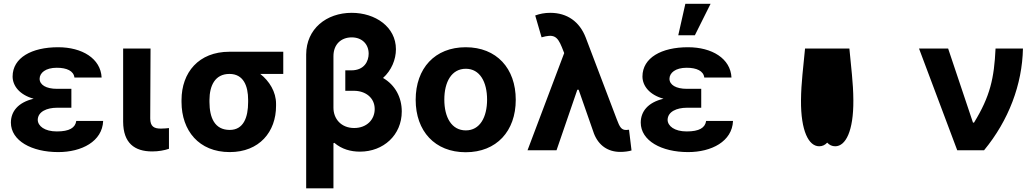

<svg xmlns="http://www.w3.org/2000/svg" viewBox="-20 -806 5560 1030"><path d="M362.9 -285.9V-329.5H285.5C226.9 -329.5 192.8 -350.9 192.5 -383.5C192.8 -414.8 224.1 -442.5 284.4 -442.5C338.1 -442.5 375 -425.8 379.3 -389.9H525.2C520.2 -492.2 420.5 -552.6 291.9 -552.6C149.9 -552.6 47.9 -496.4 47.6 -395.6C47.9 -345.9 84.2 -297.6 160.5 -276.3C76 -256.4 38.7 -207.4 38.4 -148.4C38.7 -51.1 149.5 9.9 292.6 9.9C418 9.9 529.1 -47.2 533.4 -157.3H389.2C383.9 -120.4 352.3 -100.9 284.8 -100.9C219.1 -100.9 183.2 -130 182.5 -163C183.2 -207.4 232.2 -228 285.5 -228H362.9Z M640.6 -545.5V-152.7C641.3 -39.1 701 6.4 796.5 6.4C830.3 6.4 861.5 0.7 886.4 -7.8V-119C875.4 -117.9 862.2 -116.1 843.4 -116.1C806.1 -116.1 786.2 -127.1 785.9 -170.8L787.6 -545.5Z M953.8 -258.5C954.2 -105.8 1046.5 9.9 1212.4 9.9C1371.1 9.9 1461.3 -98.7 1460.9 -238.6V-248.6C1461.3 -313.2 1424.7 -371.4 1376.1 -409.4H1499.6V-528.4H1210.9C1045.5 -528.4 954.2 -416.9 953.8 -269.9ZM1103.7 -269.9C1104 -345.2 1132.5 -409.4 1210.9 -409.4C1286.2 -409.4 1311.1 -345.2 1311.1 -269.9V-258.5C1311.1 -175.8 1286.2 -109 1212.4 -109C1130.7 -109 1104 -175.8 1103.7 -258.5Z M1866.8 -737.2C1730.8 -737.2 1622.9 -650.9 1622.5 -513.8V204.5H1768.8V-37.6L1773.4 -39.8C1814.3 -5 1862.2 7.5 1911.2 7.5C2036.6 7.5 2135.3 -81 2135.3 -208.1C2135.3 -283 2100.5 -349.8 2034.8 -387.8C2079.9 -428.3 2104 -486.2 2104 -541.9C2104 -661.9 1993.3 -737.2 1866.8 -737.2ZM1832.4 -420.5V-318.9H1878.9C1940 -318.9 1990.1 -282.3 1990.1 -220.9C1990.1 -164.1 1947.1 -119.3 1880 -119.3C1810 -119.3 1768.8 -168.7 1768.8 -228V-504.6C1768.8 -568.9 1810.7 -605.5 1866.8 -605.5C1922.2 -605.5 1957.7 -568.9 1957.7 -518.1C1957.7 -478.3 1935 -428.6 1864.3 -428.6H1832.4Z M2478.3 10.7C2643.8 10.7 2746.8 -102.6 2746.8 -270.6C2746.8 -439.6 2643.8 -552.6 2478.3 -552.6C2312.9 -552.6 2209.9 -439.6 2209.9 -270.6C2209.9 -102.6 2312.9 10.7 2478.3 10.7ZM2479 -106.5C2402.7 -106.5 2363.6 -176.5 2363.6 -271.7C2363.6 -366.8 2402.7 -437.1 2479 -437.1C2554 -437.1 2593 -366.8 2593 -271.7C2593 -176.5 2554 -106.5 2479 -106.5Z M3307.5 8.9C3328.1 9.2 3354 5.7 3367.9 1.1L3354.4 -110.1C3350.5 -109.7 3344.5 -108.7 3339.1 -108.7C3313.2 -108.7 3304.3 -124.6 3288.7 -166.2L3122.2 -604.4C3089.1 -690.3 3022.4 -737.2 2931.8 -737.2C2901.3 -737.2 2875.7 -731.9 2851.2 -723L2885.3 -605.8C2949.2 -623.9 2969.5 -613.6 2994 -553.3L3006.7 -521.3L2810 0H2965.6L3077.1 -324.6H3084.2L3166.5 -89.1C3191.8 -24.9 3241.8 8.9 3307.5 8.9Z M3741.8 -285.9V-329.5H3664.4C3605.8 -329.5 3571.7 -350.9 3571.4 -383.5C3571.7 -414.8 3603 -442.5 3663.4 -442.5C3717 -442.5 3753.9 -425.8 3758.2 -389.9H3904.1C3899.1 -492.2 3799.4 -552.6 3670.8 -552.6C3528.8 -552.6 3426.8 -496.4 3426.5 -395.6C3426.8 -345.9 3463.1 -297.6 3539.4 -276.3C3454.9 -256.4 3417.6 -207.4 3417.3 -148.4C3417.6 -51.1 3528.4 9.9 3671.5 9.9C3796.9 9.9 3908 -47.2 3912.3 -157.3H3768.1C3762.8 -120.4 3731.2 -100.9 3663.7 -100.9C3598 -100.9 3562.1 -130 3561.4 -163C3562.1 -207.4 3611.2 -228 3664.4 -228H3741.8ZM3618.6 -616.8H3707.7L3791.9 -785.5H3656.6Z M4298.7 -545.5C4290.1 -448.5 4277.7 -364 4277 -267.8C4275.9 -103 4318.5 -21.3 4374.6 -21.3C4391.7 -21.3 4405.9 -28.1 4417.6 -40.8C4429.3 -28.1 4443.5 -21.3 4460.6 -21.3C4516.7 -21.3 4558.9 -103 4557.9 -267.8C4557.5 -364 4545.1 -448.5 4536.6 -545.5Z M5115.1 0H5259.2C5391.3 -160.2 5463.8 -353 5467.7 -545.5H5320.7C5313.2 -386.4 5291.9 -289.4 5205.3 -148.4H5199.6L5066.4 -545.5H4910.2Z"/></svg>

Font: Karasuma Gothic
Style: Bold
Weight: 700
Designer: Rasmus Andersson / Ryoko Nishizuka
Foundry: Genbu
Version: Version 1.00